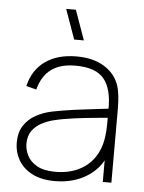

<svg xmlns="http://www.w3.org/2000/svg" viewBox="-55 -809 651 868"><g transform="rotate(5 271.0 -375.0)"><path d="M258 -630 210 -765H254L302 -630ZM227 15Q164 15 122.5 -7Q81 -29 60.5 -65Q40 -101 40 -143Q40 -190.5 60.8 -221.8Q81.5 -253 115 -271Q148.5 -289 187 -297Q234 -306.5 287.8 -313.8Q341.5 -321 387 -326Q432.5 -331 455 -334L440 -324Q442.5 -419.5 405.2 -466.2Q368 -513 274 -513Q206 -513 164.8 -482.8Q123.5 -452.5 107 -390L61 -402Q79 -477 134.8 -516Q190.5 -555 276 -555Q351 -555 401 -524.5Q451 -494 469 -442Q476 -422 479 -393.5Q482 -365 482 -338V0H443V-148L463 -147Q441.5 -70 377.5 -27.5Q313.5 15 227 15ZM225 -27Q283.5 -27 328.2 -48Q373 -69 400.8 -108.8Q428.5 -148.5 436 -204Q440 -232 440 -264Q440 -296 440 -310L462 -293Q435.5 -290.5 388.8 -286.2Q342 -282 290 -275.2Q238 -268.5 196 -258Q171.5 -252 145.5 -239Q119.5 -226 101.8 -202.5Q84 -179 84 -142Q84 -116 97 -89.5Q110 -63 140.8 -45Q171.5 -27 225 -27Z"/></g></svg>

Font: Manrope ExtraLight
Style: Regular
Weight: 200
Designer: Mikhail Sharanda
Foundry: Mikhail Sharanda
Version: Version 4.505